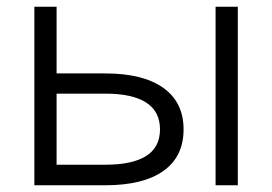

<svg xmlns="http://www.w3.org/2000/svg" viewBox="-20 -550 808 570"><path d="M82 0V-530H148V-332H293Q405 -332 465 -289Q525 -246 525 -166Q525 -85 465 -42.5Q405 0 293 0ZM620 0V-530H686V0ZM148 -61H293Q373 -61 414 -87Q455 -113 455 -166Q455 -219 414 -245.5Q373 -272 293 -272H148Z"/></svg>

Font: Geist Light
Style: Regular
Weight: 400
Designer: Basement.studio, Andrés Briganti, Mateo Zaragoza
Foundry: Basement.studio, Vercel, Andrés Briganti, Guido Ferreyra, Mateo Zaragoza
Version: Version 1.401